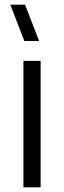

<svg xmlns="http://www.w3.org/2000/svg" viewBox="-20 -800 274 820"><path d="M147 -625 87 -780H24L84 -625ZM153.5 0V-540H80V0Z"/></svg>

Font: Manrope
Style: Regular
Weight: 400
Designer: Mikhail Sharanda
Foundry: Mikhail Sharanda
Version: Version 4.505